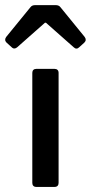

<svg xmlns="http://www.w3.org/2000/svg" viewBox="-51 -736 357 756"><path d="M68.4 -707 -26.4 -590.8C-32.2 -583 -32.2 -575.2 -25.4 -568.4L-4.9 -549.8C2 -543 9.8 -543.9 16.6 -549.8L126 -646.5H129.9L239.3 -549.8C246.1 -543 253.9 -543 260.7 -549.8L281.2 -568.4C288.1 -575.2 288.1 -583 282.2 -590.8L187.5 -707C182.6 -713.9 175.8 -715.8 168 -715.8H87.9C80.1 -715.8 73.2 -713.9 68.4 -707ZM76.2 -449.2V-15.6C76.2 -5.9 82 0 91.8 0H164.1C173.8 0 179.7 -5.9 179.7 -15.6V-449.2C179.7 -459 173.8 -464.8 164.1 -464.8H91.8C82 -464.8 76.2 -459 76.2 -449.2Z"/></svg>

Font: Ed Sans Neue Medium
Style: Regular
Weight: 500
Designer: Stephen Hutchings
Version: Version 1.004;PS 001.004;hotconv 1.0.88;makeotf.lib2.5.64775